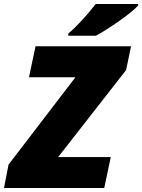

<svg xmlns="http://www.w3.org/2000/svg" viewBox="-65 -947 716 967"><path d="M279 -778V-767H418C480 -800 602 -884 631 -920V-927H417C380 -879 325 -816 279 -778ZM-45 0H460L493 -156H228L570 -594L595 -714H114L81 -558H315L-22 -118Z"/></svg>

Font: Noto Sans Black
Style: Italic
Weight: 900
Italic angle: -12°
Designer: Monotype Design Team
Foundry: Monotype Imaging Inc.
Version: Version 2.013